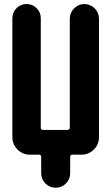

<svg xmlns="http://www.w3.org/2000/svg" viewBox="-20 -750 540 931"><path d="M460 -659.2V-85Q460 -49.8 435.1 -24.9Q410.2 0 375 0H331.1Q320.3 0 320.3 10.7V89.8Q320.3 119.1 299.8 139.6Q279.3 160.2 250 160.2Q220.7 160.2 200.2 139.6Q179.7 119.1 179.7 89.8V10.7Q179.7 0 168.9 0H125Q89.8 0 64.9 -24.9Q40 -49.8 40 -85V-661.1Q40 -690.4 60.1 -710.4Q80.1 -730.5 108.9 -730.5Q137.7 -730.5 157.7 -710.4Q177.7 -690.4 177.7 -661.1V-130.9Q177.7 -120.1 189.5 -120.1H306.6Q317.4 -120.1 318.4 -130.9V-659.2Q318.4 -688.5 339.4 -709.5Q360.4 -730.5 389.2 -730.5Q418 -730.5 439 -709.5Q460 -688.5 460 -659.2Z"/></svg>

Font: Rounded-X Mgen+ 2m bold
Style: Bold
Weight: 700
Designer: [Source Han Sans]
Ryoko NISHIZUKA  (kana & ideographs); Paul D. Hunt (Latin, Greek & Cyrillic); Wenlong ZHANG  (bopomofo
Version: Version 1.059.20150602